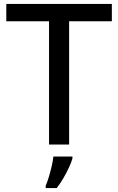

<svg xmlns="http://www.w3.org/2000/svg" viewBox="-20 -734 600 975"><path d="M331 0H229V-626H12V-714H548V-626H331ZM348 70Q343 89 330.5 116Q318 143 302 170.5Q286 198 268 221H212V209Q220 191 228 164.5Q236 138 242.5 110Q249 82 251 61H348Z"/></svg>

Font: Noto Sans New Tai Lue Medium
Style: Regular
Weight: 500
Version: Version 2.003